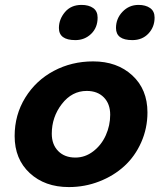

<svg xmlns="http://www.w3.org/2000/svg" viewBox="-20 -740 654 775"><path d="M284.2 -578.1Q217.8 -578.1 217.8 -627Q217.8 -662.1 242.2 -691.2Q266.6 -720.2 309.1 -720.2Q338.4 -720.2 356.2 -707.5Q374 -694.8 374 -668.9Q374 -628.4 347.9 -603.3Q321.8 -578.1 284.2 -578.1ZM514.2 -578.1Q448.2 -578.1 448.2 -627Q448.2 -665 474.6 -692.6Q501 -720.2 539.1 -720.2Q567.9 -720.2 585.9 -707.5Q604 -694.8 604 -668.9Q604 -630.9 579.1 -604.5Q554.2 -578.1 514.2 -578.1ZM356 -492.2Q452.6 -492.2 513.9 -435.8Q575.2 -379.4 575.2 -286.1Q575.2 -222.2 550 -165.5Q524.9 -108.9 481.9 -69.6Q439 -30.3 380.6 -7.6Q322.3 15.1 257.8 15.1Q161.1 15.1 100.1 -41.3Q39.1 -97.7 39.1 -190.9Q39.1 -276.4 82 -345.9Q125 -415.5 197.3 -453.9Q269.5 -492.2 356 -492.2ZM284.2 -104Q323.7 -104 356.4 -129.2Q389.2 -154.3 407 -193.8Q424.8 -233.4 424.8 -276.9Q424.8 -320.8 399.2 -346.9Q373.5 -373 330.1 -373Q270.5 -373 229.7 -320.3Q189 -267.6 189 -200.2Q189 -156.7 214.8 -130.4Q240.7 -104 284.2 -104Z"/></svg>

Font: IntelOne Mono Bold
Style: Italic
Weight: 700
Italic angle: -16°
Designer: Fred Shallcrass
Foundry: Frere-Jones Type LLC
Version: Version 1.200;hotconv 1.1.0;makeotfexe 2.6.0;FJTRelease1.2